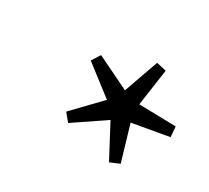

<svg xmlns="http://www.w3.org/2000/svg" viewBox="-79 -809 635 584"><g transform="rotate(30 238.0 -517.0)"><path d="M384.5 -363.5 351.5 -349.5 291 -463.5 184 -391 161.5 -418 251 -511 148.5 -590 167.5 -620 284 -563.5 327 -685 361.5 -677 343 -548.5 472.5 -545.5 475.5 -509.5 348 -487Z"/></g></svg>

Font: Newsreader 16pt Medium
Style: Italic
Weight: 500
Italic angle: -17°
Designer: Hugues Gentile
Foundry: Production Type
Version: Version 1.003